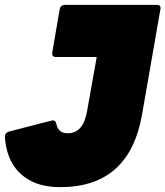

<svg xmlns="http://www.w3.org/2000/svg" viewBox="-30 -754 679 788"><path d="M218 14Q143 14 94 -13Q-1 -64 -10 -192Q-10 -209 7 -214Q183 -260 186 -260Q198 -260 201 -247Q208 -207 248 -207Q311 -207 327 -296L367 -520H199Q184 -520 184 -536L215 -716Q218 -733 236 -734H614Q629 -734 629 -720Q629 -717 553 -284Q501 14 218 14Z"/></svg>

Font: YamahaIndonesia935. App Black
Style: Italic
Weight: 900
Italic angle: -10°
Designer: Dalton Maag Ltd
Foundry: Dalton Maag Ltd
Version: Version 1.002; January 01, 2024; Regular/Italic